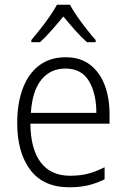

<svg xmlns="http://www.w3.org/2000/svg" viewBox="-20 -785 536 815"><path d="M259 -542Q321 -542 362.5 -510Q404 -478 424.5 -423.5Q445 -369 445 -300V-260H109Q110 -152 153 -95.5Q196 -39 278 -39Q319 -39 352.5 -47.5Q386 -56 424 -75V-24Q390 -7 354.5 1.5Q319 10 275 10Q164 10 108.5 -64Q53 -138 53 -263Q53 -346 76.5 -409Q100 -472 146 -507Q192 -542 259 -542ZM258 -494Q194 -494 155.5 -446.5Q117 -399 111 -306H389Q389 -388 357.5 -441Q326 -494 258 -494ZM277 -765Q289 -742 308.5 -714Q328 -686 349 -659.5Q370 -633 386 -615V-606H349Q324 -628 298 -657.5Q272 -687 249 -715Q226 -687 200 -657.5Q174 -628 150 -606H113V-615Q130 -635 151 -661.5Q172 -688 191 -715.5Q210 -743 222 -765Z"/></svg>

Font: Noto Sans Arabic SemCond Light
Style: Regular
Weight: 300
Width: 4
Designer: Monotype Design Team, Nadine Chahine, Nizar Qandah and Khaled Hosny
Foundry: Monotype Imaging Inc.
Version: Version 2.012; ttfautohint (v1.8.4.7-5d5b)